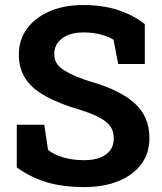

<svg xmlns="http://www.w3.org/2000/svg" viewBox="-20 -741 649 771"><path d="M317.4 10.3Q238.8 10.3 174.3 -7.3Q109.9 -24.9 47.4 -68.4V-240.2H157.7L172.9 -139.2Q194.8 -120.6 233.4 -109.1Q272 -97.7 317.4 -97.7Q356.4 -97.7 382.8 -108.4Q437 -130.4 437 -185.5Q437 -211.4 424.8 -231Q400.9 -269 306.2 -298.3Q219.7 -323.7 166.5 -353Q110.8 -382.3 83.3 -423.6Q55.7 -464.8 55.7 -522.9Q55.7 -580.6 87.9 -625Q119.6 -668.9 176.3 -694.3Q232.9 -719.7 307.1 -720.7Q389.2 -721.7 452.4 -701.2Q515.6 -680.7 561.5 -644V-483.9H454.6L436 -581.5Q417.5 -593.3 386 -602.1Q354.5 -610.8 314.5 -610.8Q280.3 -610.8 254.4 -600.6Q228 -590.3 212.9 -570.8Q197.8 -551.3 197.8 -523.4Q197.8 -499.5 210.9 -481.9Q235.4 -448.7 340.8 -414.1Q458.5 -381.3 519.3 -327.6Q580.1 -273.9 580.1 -186.5Q580.1 -125.5 547.4 -82Q514.6 -37.6 455.6 -13.7Q396.5 10.3 317.4 10.3Z"/></svg>

Font: Hanuman
Style: Bold
Weight: 700
Designer: Danh Hong
Version: Version 8.002; ttfautohint (v1.8.3)